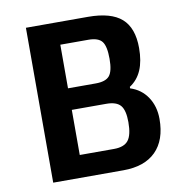

<svg xmlns="http://www.w3.org/2000/svg" viewBox="-73 -694 730 763"><g transform="rotate(-10 292.0 -312.5)"><path d="M541 -176Q541 -91 495.5 -45.5Q450 0 364 0H81V-625H331Q424 -625 467 -587Q510 -549 510 -468Q510 -415 494.5 -379Q479 -343 447 -322V-316Q491 -302 516 -264.5Q541 -227 541 -176ZM317 -535H204V-359H316Q356 -359 371.5 -377.5Q387 -396 387 -446Q387 -497 372 -516Q357 -535 317 -535ZM417 -185Q417 -233 400.5 -252.5Q384 -272 343 -272H204V-90H342Q383 -90 400 -111.5Q417 -133 417 -185Z"/></g></svg>

Font: Changa Medium
Style: Regular
Weight: 500
Designer: Eduardo Rodriguez Tunni
Foundry: Eduardo Rodriguez Tunni
Version: Version 2.002; ttfautohint (v1.5) -l 8 -r 50 -G 150 -x 14 -H